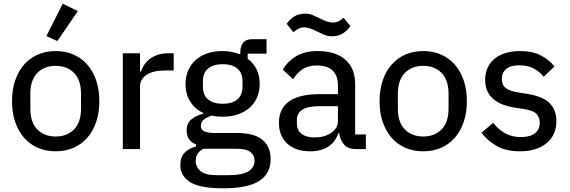

<svg xmlns="http://www.w3.org/2000/svg" viewBox="-20 -806 3079 1038"><path d="M281 12Q228 12 184.5 -7Q141 -26 110 -61.5Q79 -97 62 -147Q45 -197 45 -259Q45 -321 62 -371Q79 -421 110 -456.5Q141 -492 184.5 -511Q228 -530 281 -530Q334 -530 377.5 -511Q421 -492 452 -456.5Q483 -421 500 -371Q517 -321 517 -259Q517 -197 500 -147Q483 -97 452 -61.5Q421 -26 377.5 -7Q334 12 281 12ZM281 -68Q342 -68 380 -106Q418 -144 418 -220V-298Q418 -374 380 -412Q342 -450 281 -450Q220 -450 182 -412Q144 -374 144 -298V-220Q144 -144 182 -106Q220 -68 281 -68ZM290 -584 231 -611 319 -786 401 -746Z M644 0V-518H737V-419H742Q748 -438 760 -456Q772 -474 790 -487.5Q808 -501 832.5 -509.5Q857 -518 888 -518H919V-425H873Q808 -425 772.5 -401.5Q737 -378 737 -340V0Z M1443 53Q1443 134 1380.5 173Q1318 212 1186 212Q1062 212 1008.5 179Q955 146 955 86Q955 44 977.5 20Q1000 -4 1040 -14V-25Q989 -45 989 -101Q989 -140 1015 -161Q1041 -182 1079 -191V-195Q1033 -217 1008 -257.5Q983 -298 983 -352Q983 -391 997 -424Q1011 -457 1036.5 -480.5Q1062 -504 1099 -517Q1136 -530 1183 -530Q1210 -530 1234 -525Q1258 -520 1279 -512V-523Q1279 -555 1294 -574.5Q1309 -594 1342 -594H1421V-516H1319V-488Q1384 -440 1384 -352Q1384 -313 1370 -280Q1356 -247 1330 -224Q1304 -201 1267 -188Q1230 -175 1183 -175Q1168 -175 1153 -176.5Q1138 -178 1125 -181Q1102 -174 1084 -161Q1066 -148 1066 -126Q1066 -103 1086.5 -95Q1107 -87 1142 -87H1260Q1356 -87 1399.5 -49.5Q1443 -12 1443 53ZM1356 62Q1356 33 1333.5 15.5Q1311 -2 1254 -2H1080Q1038 20 1038 64Q1038 96 1063.5 118.5Q1089 141 1150 141H1220Q1286 141 1321 121.5Q1356 102 1356 62ZM1184 -245Q1234 -245 1262.5 -268Q1291 -291 1291 -339V-365Q1291 -413 1262.5 -436Q1234 -459 1184 -459Q1134 -459 1105.5 -436Q1077 -413 1077 -365V-339Q1077 -291 1105.5 -268Q1134 -245 1184 -245Z M1905 0Q1862 0 1840.5 -24Q1819 -48 1814 -86H1809Q1793 -38 1754 -13Q1715 12 1659 12Q1578 12 1533 -29.5Q1488 -71 1488 -143Q1488 -218 1542.5 -257.5Q1597 -297 1709 -297H1807V-344Q1807 -396 1779 -424Q1751 -452 1692 -452Q1646 -452 1615.5 -431.5Q1585 -411 1565 -378L1509 -429Q1532 -471 1578.5 -500.5Q1625 -530 1697 -530Q1794 -530 1847 -483.5Q1900 -437 1900 -352V-79H1958V0ZM1680 -63Q1735 -63 1771 -88Q1807 -113 1807 -152V-232H1708Q1644 -232 1614.5 -213Q1585 -194 1585 -158V-138Q1585 -102 1610.5 -82.5Q1636 -63 1680 -63ZM1776 -610Q1750 -610 1731.5 -618.5Q1713 -627 1696 -635Q1651 -658 1625 -658Q1608 -658 1595 -651.5Q1582 -645 1566 -632L1530 -677Q1544 -699 1568.5 -715.5Q1593 -732 1628 -732Q1654 -732 1672.5 -723.5Q1691 -715 1708 -707Q1753 -684 1779 -684Q1796 -684 1809 -690.5Q1822 -697 1838 -710L1874 -665Q1860 -643 1835.5 -626.5Q1811 -610 1776 -610Z M2268 12Q2215 12 2171.5 -7Q2128 -26 2097 -61.5Q2066 -97 2049 -147Q2032 -197 2032 -259Q2032 -321 2049 -371Q2066 -421 2097 -456.5Q2128 -492 2171.5 -511Q2215 -530 2268 -530Q2321 -530 2364.5 -511Q2408 -492 2439 -456.5Q2470 -421 2487 -371Q2504 -321 2504 -259Q2504 -197 2487 -147Q2470 -97 2439 -61.5Q2408 -26 2364.5 -7Q2321 12 2268 12ZM2268 -68Q2329 -68 2367 -106Q2405 -144 2405 -220V-298Q2405 -374 2367 -412Q2329 -450 2268 -450Q2207 -450 2169 -412Q2131 -374 2131 -298V-220Q2131 -144 2169 -106Q2207 -68 2268 -68Z M2790 12Q2718 12 2668.5 -15Q2619 -42 2583 -88L2646 -142Q2675 -105 2711.5 -85Q2748 -65 2796 -65Q2846 -65 2872 -85.5Q2898 -106 2898 -142Q2898 -171 2880.5 -190Q2863 -209 2815 -216L2771 -223Q2734 -228 2703 -239Q2672 -250 2650 -268Q2628 -286 2615.5 -312Q2603 -338 2603 -374Q2603 -412 2617 -441.5Q2631 -471 2656 -490.5Q2681 -510 2715.5 -520Q2750 -530 2791 -530Q2857 -530 2901 -508Q2945 -486 2978 -447L2919 -391Q2900 -416 2867.5 -434.5Q2835 -453 2788 -453Q2740 -453 2716.5 -433Q2693 -413 2693 -380Q2693 -345 2715.5 -329Q2738 -313 2783 -306L2827 -299Q2913 -286 2950.5 -249Q2988 -212 2988 -152Q2988 -76 2935 -32Q2882 12 2790 12Z"/></svg>

Font: IBM Plex Sans Text
Style: Regular
Weight: 450
Designer: Mike Abbink, Paul van der Laan, Pieter van Rosmalen
Foundry: Bold Monday
Version: Version 3.005